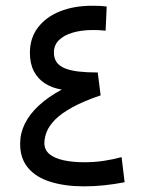

<svg xmlns="http://www.w3.org/2000/svg" viewBox="-20 -660 503 680"><path d="M198.7 -342.8Q149.9 -316.4 117.2 -285.9Q84.5 -255.4 67.9 -221.7Q51.3 -188 51.3 -150.9Q51.3 -98.6 79.6 -65.2Q107.9 -31.7 159.2 -15.9Q210.4 0 278.3 0Q312.5 0 348.4 -3.7Q384.3 -7.3 421.4 -14.6L410.6 -103.5Q379.9 -95.2 347.4 -90.3Q314.9 -85.4 278.3 -85.4Q237.3 -85.4 205.6 -92.3Q173.8 -99.1 155.5 -114Q137.2 -128.9 137.2 -152.8Q137.2 -172.9 145.8 -194.1Q154.3 -215.3 176 -237.1Q197.8 -258.8 236.8 -280.3Q275.9 -301.8 336.4 -322.3L326.2 -403.3Q287.1 -403.3 258.1 -406.7Q229 -410.2 209.5 -418.2Q189.9 -426.3 180.4 -439.9Q170.9 -453.6 170.9 -474.1Q170.9 -500 188.5 -517.6Q206.1 -535.2 237.3 -544.4Q268.6 -553.7 309.1 -553.7Q319.8 -553.7 331.3 -553.2Q342.8 -552.7 354 -551.3L357.9 -636.7Q344.2 -638.7 332 -639.2Q319.8 -639.6 305.7 -639.6Q242.2 -639.6 192.6 -619.9Q143.1 -600.1 114.5 -562.7Q85.9 -525.4 85.9 -472.7Q85.9 -434.6 100.1 -407.5Q114.3 -380.4 139.6 -364.3Q165 -348.1 198.7 -342.8Z"/></svg>

Font: Vazirmatn RD NL
Style: Regular
Weight: 400
Designer: Saber Rastikerdar
Foundry: Saber Rastikerdar
Version: Version 32.101